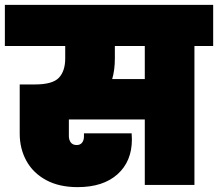

<svg xmlns="http://www.w3.org/2000/svg" viewBox="-31 -760 896 789"><path d="M845 -571H768V0H564V-269H252V-201Q252 -185 260 -174.5Q268 -164 284 -164Q299 -164 306.5 -174Q314 -184 314 -199V-212H510Q511 -201 511 -187Q511 -97 452 -44Q393 9 288 9Q212 9 158.5 -20Q105 -49 77.5 -99Q50 -149 50 -211V-413H113Q185 -413 211 -440.5Q237 -468 237 -520V-571H-11V-740H845ZM564 -571H441V-520Q441 -472 430 -435H564Z"/></svg>

Font: Poppins Black A&M
Style: Regular
Weight: 900
Designer: Ninad Kale (Devanagari), Jonny Pinhorn (Latin)
Foundry: Indian Type Foundry
Version: 4.004